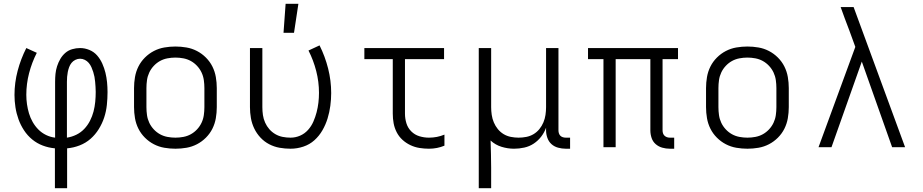

<svg xmlns="http://www.w3.org/2000/svg" viewBox="-20 -772 4840 1007"><path d="M268 215V6Q235 3 204.5 -8.5Q174 -20 149 -40.5Q124 -61 106 -88.5Q88 -116 77 -146.5Q66 -177 61 -209.5Q56 -242 56 -274Q56 -338 72.5 -400.5Q89 -463 118 -520L173 -495Q147 -444 132.5 -388Q118 -332 118 -275Q118 -250 121.5 -225.5Q125 -201 132 -177.5Q139 -154 151.5 -132Q164 -110 181.5 -92.5Q199 -75 221.5 -64Q244 -53 269 -50V-343Q269 -364 271 -384.5Q273 -405 279.5 -425Q286 -445 296.5 -463Q307 -481 322.5 -494.5Q338 -508 358.5 -514Q379 -520 400 -520Q425 -520 449 -510Q473 -500 489.5 -481Q506 -462 516.5 -438.5Q527 -415 533 -390.5Q539 -366 541.5 -340.5Q544 -315 544 -289Q544 -256 540.5 -222Q537 -188 526.5 -156Q516 -124 498 -95Q480 -66 455 -44Q430 -22 398 -9.5Q366 3 332 6V215ZM331 -50Q357 -54 380.5 -65.5Q404 -77 422 -96Q440 -115 452 -138.5Q464 -162 470.5 -187Q477 -212 479.5 -238Q482 -264 482 -290Q482 -304 481 -317Q480 -330 479 -343Q478 -356 475.5 -369Q473 -382 469 -394.5Q465 -407 459.5 -419.5Q454 -432 445.5 -442Q437 -452 425 -458Q413 -464 400 -464Q387 -464 375 -458Q363 -452 355 -442Q347 -432 342.5 -419.5Q338 -407 335.5 -394.5Q333 -382 332 -369Q331 -356 331 -343Z M900 8Q871 8 842 3Q813 -2 787 -15.5Q761 -29 740 -50Q719 -71 706 -97Q693 -123 688 -152Q683 -181 683 -210V-310Q683 -339 688 -368Q693 -397 706 -423Q719 -449 740 -470Q761 -491 787 -504.5Q813 -518 842 -523Q871 -528 900 -528Q929 -528 958 -523Q987 -518 1013 -504.5Q1039 -491 1060 -470Q1081 -449 1094 -423Q1107 -397 1112 -368Q1117 -339 1117 -310V-210Q1117 -181 1112 -152Q1107 -123 1094 -97Q1081 -71 1060 -50Q1039 -29 1013 -15.5Q987 -2 958 3Q929 8 900 8ZM900 -50Q921 -50 942 -54Q963 -58 981 -68Q999 -78 1013.5 -93.5Q1028 -109 1037 -128Q1046 -147 1049 -168Q1052 -189 1052 -210V-310Q1052 -331 1049 -352Q1046 -373 1037 -392Q1028 -411 1013.5 -426.5Q999 -442 981 -452Q963 -462 942 -466Q921 -470 900 -470Q879 -470 858 -466Q837 -462 819 -452Q801 -442 786.5 -426.5Q772 -411 763 -392Q754 -373 751 -352Q748 -331 748 -310V-210Q748 -189 751 -168Q754 -147 763 -128Q772 -109 786.5 -93.5Q801 -78 819 -68Q837 -58 858 -54Q879 -50 900 -50Z M1504 8Q1475 8 1446.5 3Q1418 -2 1392 -15.5Q1366 -29 1346 -50.5Q1326 -72 1313.5 -98Q1301 -124 1296 -152.5Q1291 -181 1291 -210V-520H1356V-210Q1356 -189 1359 -168.5Q1362 -148 1370.5 -129Q1379 -110 1392.5 -94.5Q1406 -79 1424 -68.5Q1442 -58 1462.5 -54Q1483 -50 1504 -50Q1530 -50 1554 -60.5Q1578 -71 1595.5 -90.5Q1613 -110 1623.5 -134Q1634 -158 1640.5 -183Q1647 -208 1650 -233.5Q1653 -259 1653 -285Q1653 -343 1638.5 -399.5Q1624 -456 1598 -507L1656 -534Q1685 -476 1701 -412.5Q1717 -349 1717 -284Q1717 -251 1712.5 -217Q1708 -183 1698 -150.5Q1688 -118 1671 -88.5Q1654 -59 1629 -36.5Q1604 -14 1571 -3Q1538 8 1504 8ZM1467 -600 1478 -752H1545L1522 -600Z M2230 8Q2205 8 2180 4Q2155 0 2132 -11Q2109 -22 2090.5 -39Q2072 -56 2060.5 -78.5Q2049 -101 2044.5 -125.5Q2040 -150 2040 -176V-462H1891V-520H2309V-462H2104V-176Q2104 -150 2111.5 -125.5Q2119 -101 2137 -83Q2155 -65 2179.5 -57.5Q2204 -50 2230 -50Q2251 -50 2271.5 -54Q2292 -58 2311 -66V-8Q2292 0 2271.5 4Q2251 8 2230 8Z M2491 215V-520H2556V-210Q2556 -190 2559 -169.5Q2562 -149 2570 -130Q2578 -111 2591 -95Q2604 -79 2621.5 -68.5Q2639 -58 2659.5 -54Q2680 -50 2700 -50Q2720 -50 2740.5 -54Q2761 -58 2778.5 -68.5Q2796 -79 2809 -95Q2822 -111 2830 -130Q2838 -149 2841 -169.5Q2844 -190 2844 -210V-520H2909V-88Q2909 -80 2911.5 -72.5Q2914 -65 2919 -60Q2924 -55 2931.5 -52.5Q2939 -50 2947 -50H2970V8H2947Q2927 8 2907 2.5Q2887 -3 2872.5 -16Q2858 -29 2851 -48.5Q2844 -68 2844 -88V-102Q2835 -77 2818.5 -55.5Q2802 -34 2779.5 -19Q2757 -4 2730 2Q2703 8 2676 8Q2643 8 2610.5 -2Q2578 -12 2553 -35Q2554 1 2555 36.5Q2556 72 2556 107V215Z M3516 8H3493Q3473 8 3453.5 2.5Q3434 -3 3419 -16Q3404 -29 3397.5 -48.5Q3391 -68 3391 -88V-462H3209V0H3145V-462H3064V-520H3536V-462H3455V-88Q3455 -80 3457.5 -72.5Q3460 -65 3465.5 -60Q3471 -55 3478 -52.5Q3485 -50 3493 -50H3516Z M3900 8Q3871 8 3842 3Q3813 -2 3787 -15.5Q3761 -29 3740 -50Q3719 -71 3706 -97Q3693 -123 3688 -152Q3683 -181 3683 -210V-310Q3683 -339 3688 -368Q3693 -397 3706 -423Q3719 -449 3740 -470Q3761 -491 3787 -504.5Q3813 -518 3842 -523Q3871 -528 3900 -528Q3929 -528 3958 -523Q3987 -518 4013 -504.5Q4039 -491 4060 -470Q4081 -449 4094 -423Q4107 -397 4112 -368Q4117 -339 4117 -310V-210Q4117 -181 4112 -152Q4107 -123 4094 -97Q4081 -71 4060 -50Q4039 -29 4013 -15.5Q3987 -2 3958 3Q3929 8 3900 8ZM3900 -50Q3921 -50 3942 -54Q3963 -58 3981 -68Q3999 -78 4013.5 -93.5Q4028 -109 4037 -128Q4046 -147 4049 -168Q4052 -189 4052 -210V-310Q4052 -331 4049 -352Q4046 -373 4037 -392Q4028 -411 4013.5 -426.5Q3999 -442 3981 -452Q3963 -462 3942 -466Q3921 -470 3900 -470Q3879 -470 3858 -466Q3837 -462 3819 -452Q3801 -442 3786.5 -426.5Q3772 -411 3763 -392Q3754 -373 3751 -352Q3748 -331 3748 -310V-210Q3748 -189 3751 -168Q3754 -147 3763 -128Q3772 -109 3786.5 -93.5Q3801 -78 3819 -68Q3837 -58 3858 -54Q3879 -50 3900 -50Z M4273 0 4466 -526 4435 -611Q4423 -642 4411.5 -673Q4400 -704 4389 -735H4457L4727 0H4659L4500 -449L4341 0Z"/></svg>

Font: Iosevka Light Extended
Style: Regular
Weight: 300
Width: 7
Monospace: yes
Designer: Belleve Invis
Foundry: Belleve Invis
Version: Version 32.5.0; ttfautohint (v1.8.4)